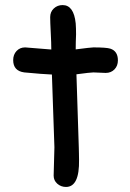

<svg xmlns="http://www.w3.org/2000/svg" viewBox="-20 -702 511 753"><path d="M394.5 -416Q384.3 -416 370.4 -417Q356.4 -418 346.2 -418Q335 -418 279.8 -410.6L289.1 -122.1L289.6 -100.6L290 -75.7Q292 31.2 238.8 31.2Q219.2 31.2 204.8 18.6Q190.4 5.9 190.4 -13.2Q190.4 -31.7 191.9 -68.8Q193.4 -106 193.4 -124.5L183.6 -409.7Q147.9 -411.1 75.2 -418Q31.7 -423.8 31.7 -466.3Q31.7 -487.8 44.9 -502Q58.1 -516.1 78.6 -516.1L181.2 -507.8Q181.2 -532.7 179 -574.5Q176.8 -616.2 176.8 -634.8Q176.8 -655.3 190.9 -668.7Q205.1 -682.1 225.6 -682.1Q269.5 -682.1 276.9 -610.4Q278.3 -592.3 278.3 -566.9L277.3 -538.6L276.9 -508.3Q337.4 -516.1 346.2 -516.1Q397 -516.1 412.6 -511.2Q442.4 -501.5 442.4 -465.3Q442.4 -443.8 429 -429.9Q415.5 -416 394.5 -416Z"/></svg>

Font: YBG Kramawirya
Style: Regular
Weight: 400
Designer: R.S. Wihananto
Foundry: R.S. Wihananto
Version: Version 2.0.1